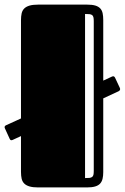

<svg xmlns="http://www.w3.org/2000/svg" viewBox="-42 -820 545 840"><path d="M49.8 -224.6 13.7 -208Q3.9 -203.1 0 -213.4L-20.5 -258.3Q-24.9 -267.6 -15.6 -272L49.8 -301.8V-731.9Q49.8 -748.5 52.7 -761.5Q55.7 -774.4 64 -782.7Q72.3 -791 86.9 -795.4Q101.6 -799.8 125 -799.8H338.9Q361.3 -799.8 375 -795.7Q388.7 -791.5 396.5 -783.2Q404.3 -774.9 407 -762.2Q409.7 -749.5 409.7 -732.4V-467.3L447.8 -484.9Q457 -489.3 461.4 -480L482.4 -435.1Q486.3 -425.8 477.1 -420.9L409.7 -389.6V-66.9Q409.7 -50.3 406.7 -37.8Q403.8 -25.4 396 -16.8Q388.2 -8.3 374.3 -4.2Q360.4 0 337.9 0H125Q101.6 0 86.9 -4.4Q72.3 -8.8 64 -17.1Q55.7 -25.4 52.7 -38.1Q49.8 -50.8 49.8 -67.9ZM368.2 -727.5Q368.2 -738.3 366.7 -744.6Q365.2 -751 360.8 -754.2Q356.4 -757.3 349.1 -758.1Q341.8 -758.8 330.1 -758.8V-41Q341.8 -41 349.1 -41.7Q356.4 -42.5 360.8 -45.7Q365.2 -48.8 366.7 -54.9Q368.2 -61 368.2 -72.3Z"/></svg>

Font: Fascinate Inline
Style: Regular
Weight: 900
Designer: Astigmatic (AOETI)
Foundry: Astigmatic (AOETI)
Version: Version 1.000